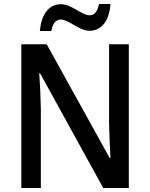

<svg xmlns="http://www.w3.org/2000/svg" viewBox="-20 -934 746 954"><path d="M178 -780H235C242 -818 258 -837 282 -837C322 -837 372 -781 425 -781C483 -781 523 -829 529 -914H472C464 -878 451 -858 426 -858C385 -858 337 -913 283 -913C219 -913 185 -858 178 -780ZM620 0V-714H522V-325C523 -270 526 -198 529 -149H525L212 -714H86V0H183V-390C182 -450 179 -514 175 -570H179L493 0Z"/></svg>

Font: Noto Sans Arabic UI SmCn Md
Style: Regular
Weight: 500
Width: 4
Designer: Monotype Design Team, Nadine Chahine and Nizar Qandah
Foundry: Monotype Imaging Inc.
Version: Version 2.010